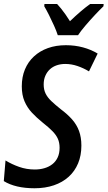

<svg xmlns="http://www.w3.org/2000/svg" viewBox="-21 -956 552 985"><path d="M156.2 9.8Q106.9 9.8 67.4 0.5Q27.8 -8.8 -1.5 -26.9L7.3 -132.8Q39.1 -113.3 77.1 -99.9Q115.2 -86.4 157.7 -86.4Q184.1 -86.4 207.3 -93.3Q230.5 -100.1 247.8 -113.8Q265.1 -127.4 274.9 -148.4Q284.7 -169.4 284.7 -197.8Q284.7 -224.1 275.9 -243.9Q267.1 -263.7 248 -283.2Q229 -302.7 197.3 -327.6Q167 -352.1 142.8 -377.9Q118.7 -403.8 104.7 -436.5Q90.8 -469.2 90.8 -513.2Q90.8 -561 106.9 -599.9Q123 -638.7 153.1 -666.5Q183.1 -694.3 224.6 -709.2Q266.1 -724.1 316.9 -724.1Q363.3 -724.1 404.8 -712.9Q446.3 -701.7 480 -681.2L435.5 -589.8Q407.2 -606.9 376.2 -617.4Q345.2 -627.9 313.5 -627.9Q290.5 -627.9 270.3 -621.1Q250 -614.3 235.1 -600.6Q220.2 -586.9 211.7 -567.4Q203.1 -547.9 203.1 -522.5Q203.1 -496.1 212.9 -476.1Q222.7 -456.1 242.2 -437.5Q261.7 -418.9 291 -395.5Q325.2 -370.1 348.9 -343.3Q372.6 -316.4 384.5 -283.9Q396.5 -251.5 396.5 -209Q396.5 -158.2 379.6 -117.9Q362.8 -77.6 331.3 -49.1Q299.8 -20.5 255.4 -5.4Q210.9 9.8 156.2 9.8ZM275.4 -775.4Q268.6 -796.9 256.3 -824.2Q244.1 -851.6 230.7 -878.2Q217.3 -904.8 206.1 -923.8L207 -935.5H272Q281.7 -925.3 292.7 -911.6Q303.7 -897.9 315.4 -881.3Q327.1 -864.7 337.9 -847.2Q365.2 -873.5 391.4 -896Q417.5 -918.5 441.4 -935.5H510.7L509.8 -923.8Q492.2 -907.2 466.8 -880.1Q441.4 -853 417.2 -824.7Q393.1 -796.4 379.4 -775.4Z"/></svg>

Font: Open Sans SemiCondensed SemiBold
Style: Italic
Weight: 600
Width: 4
Italic angle: -12°
Designer: Monotype Design Team
Foundry: Monotype Imaging Inc.
Version: Version 3.000